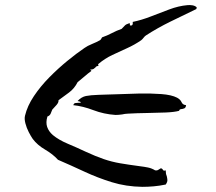

<svg xmlns="http://www.w3.org/2000/svg" viewBox="-20 -714 840 745"><path d="M743 -686Q743 -686 743 -684Q743 -679 740 -678Q690 -654 641 -630Q592 -606 547 -577Q542 -574 537.5 -568Q533 -562 528 -558Q502 -540 473 -527Q444 -514 415.5 -500.5Q387 -487 362 -466Q360 -465 361 -463Q362 -460 362 -458Q357 -458 354.5 -456.5Q352 -455 350 -452Q347 -449 343 -446.5Q339 -444 330 -444L335 -439Q321 -429 308 -417.5Q295 -406 281 -395Q269 -371 248.5 -355.5Q228 -340 207 -325Q208 -317 200 -307.5Q192 -298 185 -291Q184 -290 183 -289Q180 -281 176.5 -273Q173 -265 164 -262Q157 -239 163 -221.5Q169 -204 185 -190Q208 -171 242.5 -156.5Q277 -142 311 -126Q352 -107 383 -96.5Q414 -86 446 -80.5Q478 -75 523 -69Q540 -67 554.5 -64Q569 -61 582 -53Q589 -52 592.5 -54Q596 -56 599 -58Q602 -60 604 -61Q608 -61 611 -57Q612 -54 614.5 -52.5Q617 -51 623 -53Q623 -46 624 -40.5Q625 -35 627 -31Q629 -23 629.5 -15.5Q630 -8 623 2Q599 7 576.5 9Q554 11 532 11Q469 10 414 -7Q359 -24 307.5 -48Q256 -72 205 -94Q185 -116 155 -133.5Q125 -151 107 -175Q100 -185 91.5 -201.5Q83 -218 78.5 -235.5Q74 -253 77 -265Q86 -303 111.5 -341Q137 -379 171 -413.5Q205 -448 241 -477.5Q277 -507 308 -528Q319 -536 337.5 -543.5Q356 -551 368 -558Q371 -560 372.5 -563Q374 -566 376 -569Q396 -576 414 -585.5Q432 -595 452 -602Q460 -610 464.5 -615Q469 -620 482 -624Q485 -623 484 -619Q483 -615 487 -615Q497 -614 495 -629Q529 -636 565 -650Q601 -664 637 -677.5Q673 -691 707 -694Q716 -695 726 -693.5Q736 -692 743 -686ZM702 -306Q701 -296 695 -293.5Q689 -291 682.5 -290.5Q676 -290 675 -284Q657 -279 623 -277.5Q589 -276 550 -275.5Q511 -275 476 -273Q470 -273 464.5 -272Q459 -271 454 -270Q447 -269 440.5 -268.5Q434 -268 428 -268Q383 -271 342.5 -286.5Q302 -302 264 -306Q267 -313 271.5 -314Q276 -315 282 -315Q285 -315 288 -315Q291 -315 294 -316Q293 -319 289 -320Q285 -321 281 -322Q296 -338 313.5 -341.5Q331 -345 362 -346Q376 -346 392 -347Q408 -348 425 -348Q470 -350 518 -351Q566 -352 606 -349Q646 -346 667 -335Q680 -328 684.5 -317.5Q689 -307 702 -306Z"/></svg>

Font: Yuji Boku
Style: Regular
Weight: 400
Designer: Kataoka Yuji
Foundry: Kinuta Font Factory
Version: Version 3.002